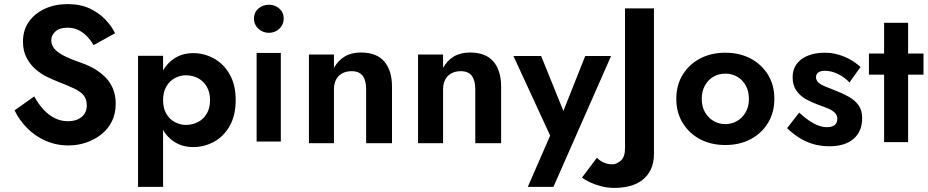

<svg xmlns="http://www.w3.org/2000/svg" viewBox="-20 -712 4526 936"><path d="M147 -242 51 -174Q73 -128 111.5 -88.5Q150 -49 202 -26Q254 -3 314 -3Q359 -3 400 -17Q441 -31 473.5 -56.5Q506 -82 525 -119.5Q544 -157 544 -205Q544 -248 530.5 -280Q517 -312 493 -336Q469 -360 439.5 -377Q410 -394 378 -405Q328 -422 295 -438.5Q262 -455 246 -473.5Q230 -492 230 -516Q230 -540 250 -558.5Q270 -577 309 -577Q339 -577 362.5 -565.5Q386 -554 404.5 -534.5Q423 -515 436 -492L541 -550Q524 -585 493.5 -617Q463 -649 417.5 -670.5Q372 -692 309 -692Q248 -692 199 -669.5Q150 -647 121 -606.5Q92 -566 92 -509Q92 -463 110 -429.5Q128 -396 155 -373Q182 -350 213 -335.5Q244 -321 267 -312Q311 -295 341.5 -280.5Q372 -266 387.5 -247.5Q403 -229 403 -198Q403 -162 377.5 -141.5Q352 -121 312 -121Q277 -121 247 -136Q217 -151 192 -178Q167 -205 147 -242Z M775 199V-440H653V199ZM1129 -224Q1129 -298 1100 -349Q1071 -400 1023.5 -426.5Q976 -453 922 -453Q867 -453 826 -424.5Q785 -396 763 -345Q741 -294 741 -224Q741 -154 763 -102.5Q785 -51 826 -23Q867 5 922 5Q976 5 1023.5 -21Q1071 -47 1100 -98.5Q1129 -150 1129 -224ZM1004 -224Q1004 -185 988 -158Q972 -131 945 -117Q918 -103 886 -103Q859 -103 833 -116.5Q807 -130 791 -157Q775 -184 775 -224Q775 -263 791 -290.5Q807 -318 833 -331.5Q859 -345 886 -345Q918 -345 945 -331Q972 -317 988 -289.5Q1004 -262 1004 -224Z M1218 -621Q1218 -592 1239.5 -572Q1261 -552 1291 -552Q1321 -552 1342 -572Q1363 -592 1363 -621Q1363 -651 1342 -670Q1321 -689 1291 -689Q1261 -689 1239.5 -670Q1218 -651 1218 -621ZM1231 -454V-22H1349V-454Z M1765 -277V-14H1891V-290Q1891 -368 1853.5 -412Q1816 -456 1739 -456Q1693 -456 1660.5 -436.5Q1628 -417 1608 -381V-446H1486V-14H1608V-277Q1608 -304 1618.5 -324Q1629 -344 1648.5 -354.5Q1668 -365 1694 -365Q1731 -365 1748 -342.5Q1765 -320 1765 -277Z M2297 -277V-14H2423V-290Q2423 -368 2385.5 -412Q2348 -456 2271 -456Q2225 -456 2192.5 -436.5Q2160 -417 2140 -381V-446H2018V-14H2140V-277Q2140 -304 2150.5 -324Q2161 -344 2180.5 -354.5Q2200 -365 2226 -365Q2263 -365 2280 -342.5Q2297 -320 2297 -277Z M2959 -439H2833L2697 -97L2757 -96L2618 -439H2483L2662 -51L2553 199H2678Z M2890 57 2817 154Q2832 165 2856 176.5Q2880 188 2910.5 196Q2941 204 2974 204Q3015 204 3050 195Q3085 186 3111.5 165.5Q3138 145 3153 113.5Q3168 82 3168 38V-671H3027V10Q3027 53 3006.5 71Q2986 89 2965 89Q2942 89 2922.5 80Q2903 71 2890 57Z M3277 -230Q3277 -163 3308.5 -112Q3340 -61 3393.5 -33Q3447 -5 3516 -5Q3585 -5 3638.5 -33Q3692 -61 3723.5 -112Q3755 -163 3755 -230Q3755 -298 3723.5 -348.5Q3692 -399 3638.5 -427Q3585 -455 3516 -455Q3447 -455 3393.5 -427Q3340 -399 3308.5 -348.5Q3277 -298 3277 -230ZM3401 -230Q3401 -267 3416.5 -295Q3432 -323 3458 -338Q3484 -353 3516 -353Q3548 -353 3574 -338Q3600 -323 3615.5 -295Q3631 -267 3631 -230Q3631 -193 3615.5 -165.5Q3600 -138 3574 -122.5Q3548 -107 3516 -107Q3484 -107 3458 -122.5Q3432 -138 3416.5 -165.5Q3401 -193 3401 -230Z M3876 -163 3817 -87Q3841 -64 3871.5 -43.5Q3902 -23 3940 -11Q3978 1 4024 1Q4099 1 4141 -35Q4183 -71 4183 -136Q4183 -175 4165 -199.5Q4147 -224 4117.5 -240.5Q4088 -257 4054 -270Q4025 -282 4003 -290.5Q3981 -299 3969.5 -310Q3958 -321 3958 -335Q3958 -351 3969.5 -359Q3981 -367 4002 -367Q4033 -367 4065.5 -351Q4098 -335 4121 -310L4175 -385Q4154 -405 4127 -420.5Q4100 -436 4068 -445.5Q4036 -455 3999 -455Q3956 -455 3920.5 -441.5Q3885 -428 3864.5 -401Q3844 -374 3844 -336Q3844 -296 3862.5 -270Q3881 -244 3909 -228.5Q3937 -213 3967 -202Q3999 -191 4019.5 -182Q4040 -173 4051 -161Q4062 -149 4062 -132Q4062 -113 4049 -102.5Q4036 -92 4011 -92Q3992 -92 3971 -99.5Q3950 -107 3926.5 -122.5Q3903 -138 3876 -163Z M4216 -451V-348H4482V-451ZM4290 -601V-19H4407V-601Z"/></svg>

Font: SpinnyJost
Style: Regular
Weight: 600
Version: Version 3.710